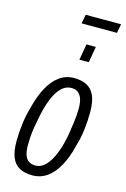

<svg xmlns="http://www.w3.org/2000/svg" viewBox="-132 -935 660 1007"><g transform="rotate(15 197.5 -431.0)"><path d="M150 12Q109 12 80.5 -3Q52 -18 38 -51.5Q24 -85 24 -138Q24 -185 30 -233Q36 -281 49 -326Q66 -394 91.5 -441Q117 -488 152 -513Q187 -538 231 -538Q273 -538 301 -523Q329 -508 343.5 -475Q358 -442 358 -386Q358 -339 352 -290Q346 -241 332 -196Q316 -130 290 -83.5Q264 -37 229 -12.5Q194 12 150 12ZM152 -42Q184 -42 209 -69Q234 -96 252 -143Q270 -190 280 -249Q285 -281 288.5 -306Q292 -331 293.5 -351.5Q295 -372 295 -390Q295 -423 287.5 -443.5Q280 -464 266 -474Q252 -484 230 -484Q200 -484 176 -460Q152 -436 134.5 -393Q117 -350 106 -293Q99 -259 94.5 -231Q90 -203 88.5 -179.5Q87 -156 87 -136Q87 -103 94 -82.5Q101 -62 115.5 -52Q130 -42 152 -42ZM232 -638 247 -725H298L283 -638ZM194 -825 203 -874H395L386 -825Z"/></g></svg>

Font: Archivo ExtraCondensed Light
Style: Italic
Weight: 300
Width: 2
Italic angle: -10°
Designer: Hector Gatti
Foundry: Omnibus-Type
Version: Version 2.001